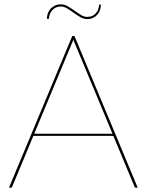

<svg xmlns="http://www.w3.org/2000/svg" viewBox="-20 -866 677 886"><path d="M21.5 0ZM615.5 0H606.5Q602 0 600.5 -5L503 -239H134L36.5 -5Q35 0 29.5 0H21.5L313.5 -700H323.5ZM138 -249H499L326.5 -663Q324 -668.5 322 -673.2Q320 -678 318.5 -683.5Q316.5 -678 314.8 -673.2Q313 -668.5 310.5 -663ZM382.5 -788Q407.5 -788 422 -804.5Q436.5 -821 437.5 -845H445.5Q445.5 -831.5 441.2 -819.2Q437 -807 429 -798Q421 -789 409.2 -783.5Q397.5 -778 382.5 -778Q366.5 -778 350.8 -787Q335 -796 320 -807Q305 -818 290 -827Q275 -836 260.5 -836Q248.5 -836 238.5 -831.5Q228.5 -827 221.2 -819.2Q214 -811.5 210 -801Q206 -790.5 205.5 -779H196.5Q196.5 -792.5 201 -804.8Q205.5 -817 213.8 -826Q222 -835 234 -840.5Q246 -846 260.5 -846Q277 -846 292.8 -837Q308.5 -828 323.5 -817Q338.5 -806 353.2 -797Q368 -788 382.5 -788Z"/></svg>

Font: Lato Hairline
Style: Regular
Weight: 100
Designer: Lukasz Dziedzic
Foundry: tyPoland Lukasz Dziedzic
Version: Version 2.007; 2014-02-27